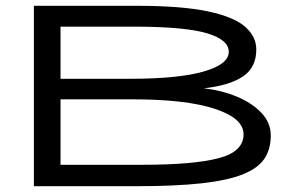

<svg xmlns="http://www.w3.org/2000/svg" viewBox="-20 -643 1040 663"><path d="M97 0V-623H451Q606 -623 696.5 -604Q787 -585 826 -551Q865 -517 865 -472Q865 -410 819 -379Q773 -348 684 -338Q746 -331 798.5 -309Q851 -287 883 -253Q915 -219 915 -175Q915 -128 893 -95Q871 -62 818.5 -41Q766 -20 676 -10Q586 0 449 0ZM189 -371H431Q596 -371 683 -396Q770 -421 770 -464Q770 -505 697 -527.5Q624 -550 453 -551H189ZM189 -74H473Q647 -74 734 -96.5Q821 -119 821 -179Q821 -235 721 -267.5Q621 -300 439 -300H189Z"/></svg>

Font: Inconsolata UltraExpanded
Style: Regular
Weight: 400
Width: 9
Monospace: yes
Designer: Raph Levien, Cyreal, Brenton Simpson
Foundry: Raph Levien, Cyreal, Google
Version: Version 3.000; ttfautohint (v1.8.2.53-6de2)